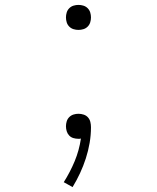

<svg xmlns="http://www.w3.org/2000/svg" viewBox="-20 -558 640 783"><path d="M300 -436Q290 -436 280 -439Q270 -442 262.5 -449.5Q255 -457 252 -467Q249 -477 249 -487Q249 -497 252 -507Q255 -517 262.5 -524.5Q270 -532 280 -535Q290 -538 300 -538Q310 -538 320 -535Q330 -532 337.5 -524.5Q345 -517 348 -507Q351 -497 351 -487Q351 -477 348 -467Q345 -457 337.5 -449.5Q330 -442 320 -439Q310 -436 300 -436ZM276 205 240 185Q266 144 284.5 99.5Q303 55 310 7Q307 8 304.5 8Q302 8 299 8Q289 8 279 5Q269 2 262 -5.5Q255 -13 252 -23Q249 -33 249 -43Q249 -53 252 -63Q255 -73 262.5 -80.5Q270 -88 280 -91Q290 -94 300 -94Q311 -94 321.5 -90.5Q332 -87 339 -79Q346 -71 348.5 -60.5Q351 -50 351 -39Q351 -7 345.5 25Q340 57 330 88Q320 119 306.5 148Q293 177 276 205Z"/></svg>

Font: Iosevka Curly Slab XLtEx
Style: Regular
Weight: 200
Width: 7
Monospace: yes
Designer: Belleve Invis
Foundry: Belleve Invis
Version: Version 11.1.0; ttfautohint (v1.8.3)